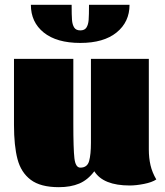

<svg xmlns="http://www.w3.org/2000/svg" viewBox="-20 -754 682 796"><path d="M38 0ZM597 -134Q597 -99 604 -69Q611 -39 628 -10Q610 2 577 8.5Q544 15 518 15Q408 15 371 -44Q344 -8 308.5 7Q273 22 224 22Q148 22 107.5 -8.5Q67 -39 52.5 -94.5Q38 -150 38 -236V-510H284V-241Q284 -137 288.5 -98Q293 -59 313 -59Q342 -59 349.5 -86.5Q357 -114 357 -162V-510H597ZM313 -576Q215 -576 161.5 -619Q108 -662 108 -734H277Q277 -691 278.5 -671.5Q280 -652 287.5 -640Q295 -628 313 -628Q331 -628 338.5 -640Q346 -652 347.5 -671.5Q349 -691 349 -734H517Q517 -663 463.5 -619.5Q410 -576 313 -576Z"/></svg>

Font: Sansita Black
Style: Regular
Weight: 900
Designer: Pablo Cosgaya
Foundry: Omnibus-Type
Version: Version 1.006; ttfautohint (v1.5)